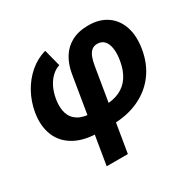

<svg xmlns="http://www.w3.org/2000/svg" viewBox="-164 -733 1126 1113"><g transform="rotate(-30 399.0 -176.5)"><path d="M243.4 204.1 337.1 -362.8Q346.7 -419.4 373.6 -463.2Q400.5 -507.1 446.5 -531.9Q492.6 -556.7 559 -556.7Q632.9 -556.7 682.7 -522.1Q732.5 -487.5 753.1 -425.7Q773.6 -363.9 759.9 -281.8Q744.9 -190.9 695.3 -125.1Q645.7 -59.4 566.8 -23.8Q487.9 11.7 384.6 11.7H307.8Q206.1 11.7 141.8 -24.5Q77.4 -60.7 51.6 -125.1Q25.8 -189.5 39.7 -273.3Q51 -339.9 82.6 -397.5Q114.2 -455.1 162.1 -496.2Q209.9 -537.3 269.3 -553.8L298.5 -441.2Q270.1 -432.1 246.5 -409.8Q222.9 -387.5 206.7 -354.5Q190.6 -321.4 183.6 -279.7Q174.8 -225.9 187.2 -187.2Q199.6 -148.6 234.6 -127.6Q269.5 -106.7 327.8 -106.7H404.3Q466.2 -106.7 510 -127.2Q553.7 -147.6 580 -188Q606.4 -228.3 616.2 -287.9Q623.6 -332.2 618.8 -366Q614 -399.9 597 -419.1Q579.9 -438.3 550.2 -438.3Q525.8 -438.3 510.9 -424.3Q495.9 -410.4 487.6 -387.4Q479.3 -364.5 474.6 -336.9L385.1 204.1Z"/></g></svg>

Font: Inter
Style: Italic
Weight: 400
Italic angle: -9.3988°
Designer: Rasmus Andersson
Foundry: rsms
Version: Version 4.001;git-66647c0bb